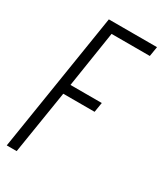

<svg xmlns="http://www.w3.org/2000/svg" viewBox="-178 -770 714 839"><g transform="rotate(30 178.5 -350.0)"><path d="M3 0 114 -700H357L349 -651H156L112 -368H270L262 -319H104L53 0Z"/></g></svg>

Font: Georama Condensed Light
Style: Italic
Weight: 300
Width: 3
Italic angle: -9°
Designer: Jean-Baptiste Levee
Foundry: Production Type
Version: Version 1.000